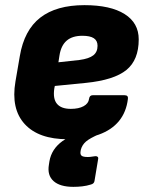

<svg xmlns="http://www.w3.org/2000/svg" viewBox="-20 -529 570 746"><path d="M243 12Q130 12 76 -47Q22 -106 40 -212L57 -311Q74 -412 136.5 -460.5Q199 -509 308 -509Q409 -509 464 -474.5Q519 -440 519 -376Q519 -296 471 -257Q423 -218 314 -207L193 -195L191 -185Q185 -145 201.5 -125.5Q218 -106 255 -106Q286 -106 305 -116.5Q324 -127 326 -145Q328 -159 340 -159H464Q479 -159 477 -145Q471 -94 442.5 -59Q414 -24 364 -6Q314 12 243 12ZM207 -287 289 -296Q326 -301 342.5 -314Q359 -327 359 -351Q359 -371 344.5 -380.5Q330 -390 300 -390Q261 -390 239 -371Q217 -352 211 -313ZM265 197Q213 197 188 174.5Q163 152 170 111L172 98Q180 50 223 19Q266 -12 352 -31L366 -8Q329 8 314 21Q299 34 294 53L293 59Q291 71 297 76Q303 81 321 81Q329 81 334.5 80Q340 79 349 78Q355 77 359 80Q363 83 361 91L347 175Q345 185 333 188Q317 193 300 195Q283 197 265 197Z"/></svg>

Font: Sofia Sans Black
Style: Italic
Weight: 900
Italic angle: -9°
Version: Version 4.100-B